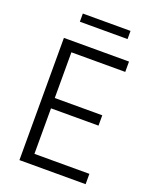

<svg xmlns="http://www.w3.org/2000/svg" viewBox="-152 -911 794 995"><g transform="rotate(20 245.0 -413.0)"><path d="M392 -781H129V-826H392ZM445 0H80V-674H439V-617H142V-365H404V-308H142V-57H445Z"/></g></svg>

Font: Hind Colombo Light
Style: Regular
Weight: 300
Designer: Jyotish Sonowal, Aditi Pimprikar
Foundry: Indian Type Foundry
Version: Version 1.000;PS 1.0;hotconv 1.0.86;makeotf.lib2.5.63406; tt